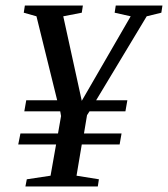

<svg xmlns="http://www.w3.org/2000/svg" viewBox="-20 -675 608 695"><path d="M420 -192 413 -152H276L257 -39L338 -26L334 0H72L77 -26L163 -39L183 -152H46L54 -192H190L201 -255L198 -272H68L75 -312H187L112 -616L66 -629L70 -655H280L276 -629L209 -616L276 -310L453 -616L395 -629L399 -655H568L564 -629L511 -616L328 -312H441L434 -272H304L295 -258L284 -192Z"/></svg>

Font: Libra Serif Modern
Style: Italic
Weight: 400
Italic angle: -12°
Designer: Stefan Peev, Context Ltd
Foundry: Stefan Peev, Context Ltd
Version: Version 1.000